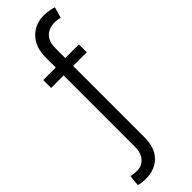

<svg xmlns="http://www.w3.org/2000/svg" viewBox="-318 -770 985 985"><g transform="rotate(-45 174.5 -278.0)"><path d="M299.3 -526.9V-469.7H200.2V48.8Q200.2 123.5 160.6 163.8Q121.1 204.1 54.2 204.1Q39.6 204.1 27.3 202.6Q15.1 201.2 2.4 196.8L8.8 137.7Q17.1 140.6 31.5 141.8Q45.9 143.1 53.2 143.1Q85.9 143.1 108.6 118.2Q131.3 93.3 131.3 48.8V-469.7H40.5V-526.9H131.3V-599.1Q131.8 -676.3 173.3 -718Q214.8 -759.8 276.4 -759.8Q294.4 -759.8 314.2 -756.6Q334 -753.4 346.7 -748.5L330.1 -689.5Q322.8 -691.9 313.2 -693.4Q303.7 -694.8 291.5 -694.8Q250 -694.8 225.1 -670.7Q200.2 -646.5 200.2 -599.1V-526.9Z"/></g></svg>

Font: Inter 18pt Light
Style: Regular
Weight: 300
Designer: Rasmus Andersson
Foundry: rsms
Version: Version 4.001;git-66647c0bb